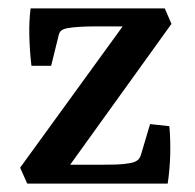

<svg xmlns="http://www.w3.org/2000/svg" viewBox="-20 -438 466 458"><path d="M282 -388 289 -375H203Q187 -375 170.5 -374Q154 -373 142 -371Q131 -369 126 -365Q121 -361 119 -350L102 -281H55Q51 -315 50 -351Q49 -387 53 -418H373L389 -381L138 -32L131 -45H218Q238 -45 256.5 -45.5Q275 -46 291 -49Q301 -51 307 -55Q313 -59 316 -68L338 -142L384 -137Q387 -103 386 -68Q385 -33 380 0H45L28 -38Z"/></svg>

Font: Rasa Medium
Style: Regular
Weight: 500
Designer: Anna Giedrys (Yrsa+Rasa design), David Brezina (Yrsa art-direction, Rasa art-direction, design)
Foundry: Rosetta Type Foundry
Version: Version 2.004